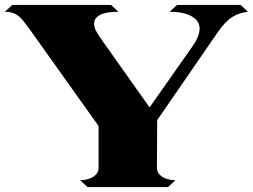

<svg xmlns="http://www.w3.org/2000/svg" viewBox="-30 -763 1031 783"><path d="M981 -715Q945 -711 917 -693.5Q889 -676 859 -633L611 -273L610 -79Q610 -57 630 -43Q650 -29 685 -28L655 0H327L297 -28Q332 -29 352 -43Q372 -57 372 -79V-249L100 -631Q75 -666 61.5 -682Q48 -698 31.5 -706.5Q15 -715 -10 -715L20 -743H423L453 -715Q403 -715 378.5 -702.5Q354 -690 354 -667Q354 -652 360.5 -639Q367 -626 386 -599L580 -325L757 -577Q784 -616 784 -647Q784 -678 751.5 -696.5Q719 -715 662 -715L692 -743H951Z"/></svg>

Font: FFF_Oezguer-Guendem
Style: Bold
Weight: 700
Designer: bBox Type GmbH
Foundry: bBox Type GmbH
Version: Version 1.004